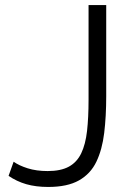

<svg xmlns="http://www.w3.org/2000/svg" viewBox="-20 -730 521 761"><path d="M34 -89Q55 -74 89.5 -63Q124 -52 169 -52Q221 -52 253 -69.5Q285 -87 302 -122.5Q319 -158 325 -211Q331 -264 331 -335V-710H401V-349Q401 -269 393 -203Q385 -137 362 -89Q339 -41 293 -15Q247 11 171 11Q122 11 84 0Q46 -11 14 -33Z"/></svg>

Font: Raleway Thin
Style: Regular
Weight: 400
Version: Version 4.026